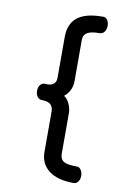

<svg xmlns="http://www.w3.org/2000/svg" viewBox="-95 -856 691 995"><g transform="rotate(10 250.0 -358.5)"><path d="M362.3 -795.9Q277.3 -795.9 234.4 -764.6Q187.5 -730.5 187.5 -658.2V-443.4Q187.5 -418 170.9 -408.2Q156.2 -398.4 129.9 -401.4Q113.3 -402.3 103.5 -388.7Q94.7 -377 94.7 -358.4Q94.7 -340.8 103.5 -328.1Q113.3 -314.5 129.9 -315.4Q156.2 -315.4 170.9 -304.7Q187.5 -293 187.5 -264.6V-53.7Q187.5 9.8 234.4 44.9Q280.3 79.1 362.3 79.1Q377.9 80.1 387.7 66.4Q396.5 54.7 396.5 36.1Q396.5 17.6 387.7 4.9Q377.9 -9.8 362.3 -7.8Q317.4 -8.8 301.8 -16.6Q277.3 -27.3 277.3 -60.5V-273.4Q277.3 -297.9 266.6 -320.3Q255.9 -344.7 237.3 -357.4Q255.9 -372.1 266.6 -393.6Q277.3 -416 277.3 -441.4V-658.2Q277.3 -687.5 301.8 -699.2Q321.3 -709 362.3 -709Q377.9 -709 387.7 -722.7Q396.5 -735.4 396.5 -752.9Q396.5 -771.5 387.7 -784.2Q377.9 -797.9 362.3 -795.9Z"/></g></svg>

Font: Gungsuh
Style: Regular
Weight: 400
Version: Version 2.21